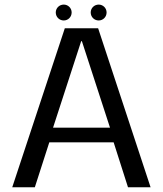

<svg xmlns="http://www.w3.org/2000/svg" viewBox="-20 -796 693 816"><path d="M32 0H128L189.5 -191H463L524 0H620L397 -676H255.5ZM205.5 -253.5 325 -621H328L447.5 -253.5ZM251 -709C269.5 -709 284.5 -724 284.5 -743C284.5 -761.5 269.5 -776.5 251 -776.5C232 -776.5 217 -761.5 217 -743C217 -724 232 -709 251 -709ZM399.5 -709C418 -709 433 -724 433 -743C433 -761.5 418 -776.5 399.5 -776.5C380.5 -776.5 365.5 -761.5 365.5 -743C365.5 -724 380.5 -709 399.5 -709Z"/></svg>

Font: Anybody
Style: Regular
Weight: 400
Designer: Tyler Finck
Foundry: Etcetera Type Company
Version: Version 1.110